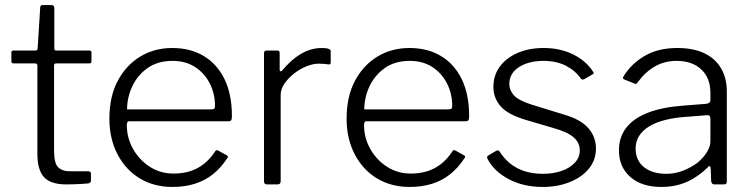

<svg xmlns="http://www.w3.org/2000/svg" viewBox="-20 -730 2972 760"><path d="M202 -479Q194 -479 194 -471V-135Q194 -84 210 -68Q226 -52 257 -52H330Q335 -52 337.5 -49.5Q340 -47 340 -42V-15Q340 -7 330 -4Q321 -3 303.5 -2Q286 -1 269 -0.5Q252 0 243 0Q181 0 154.5 -28.5Q128 -57 128 -121V-470Q128 -479 119 -479H34Q25 -479 25 -487V-522Q25 -530 33 -530H122Q128 -530 129 -538L139 -698Q139 -710 148 -710H184Q195 -710 195 -697V-538Q195 -530 202 -530H334Q342 -530 342 -522V-487Q342 -479 333 -479Z M482 -235Q482 -184 507 -140Q532 -96 573.5 -69.5Q615 -43 667 -43Q722 -43 762.5 -65Q803 -87 831 -130Q834 -135 837 -135.5Q840 -136 844 -134L878 -115Q886 -111 879 -103Q854 -65 822.5 -40Q791 -15 751 -2.5Q711 10 663 10Q589 10 533 -24Q477 -58 445 -119.5Q413 -181 413 -260Q413 -348 446 -410Q479 -472 535 -506Q591 -540 662 -540Q734 -540 787 -508Q840 -476 869 -416Q898 -356 898 -271Q898 -264 896.5 -257Q895 -250 884 -250H489Q486 -250 484 -245.5Q482 -241 482 -235ZM814 -297Q825 -297 828 -300Q831 -303 831 -311Q831 -359 810.5 -399.5Q790 -440 752.5 -464.5Q715 -489 663 -489Q604 -489 564 -460.5Q524 -432 503.5 -388Q483 -344 483 -297Z M1037 0Q1031 0 1028 -3Q1025 -6 1025 -12V-519Q1025 -530 1035 -530H1078Q1087 -530 1087 -520V-454Q1087 -449 1090 -448Q1093 -447 1097 -451Q1124 -483 1150 -502.5Q1176 -522 1201.5 -531Q1227 -540 1253 -540Q1289 -540 1289 -528V-482Q1289 -474 1281 -475Q1274 -476 1264.5 -477Q1255 -478 1242 -478Q1219 -478 1193 -467.5Q1167 -457 1144 -439Q1121 -421 1106 -399Q1091 -377 1091 -354V-12Q1091 0 1078 0H1037Z M1421 -235Q1421 -184 1446 -140Q1471 -96 1512.5 -69.5Q1554 -43 1606 -43Q1661 -43 1701.5 -65Q1742 -87 1770 -130Q1773 -135 1776 -135.5Q1779 -136 1783 -134L1817 -115Q1825 -111 1818 -103Q1793 -65 1761.5 -40Q1730 -15 1690 -2.5Q1650 10 1602 10Q1528 10 1472 -24Q1416 -58 1384 -119.5Q1352 -181 1352 -260Q1352 -348 1385 -410Q1418 -472 1474 -506Q1530 -540 1601 -540Q1673 -540 1726 -508Q1779 -476 1808 -416Q1837 -356 1837 -271Q1837 -264 1835.5 -257Q1834 -250 1823 -250H1428Q1425 -250 1423 -245.5Q1421 -241 1421 -235ZM1753 -297Q1764 -297 1767 -300Q1770 -303 1770 -311Q1770 -359 1749.5 -399.5Q1729 -440 1691.5 -464.5Q1654 -489 1602 -489Q1543 -489 1503 -460.5Q1463 -432 1442.5 -388Q1422 -344 1422 -297Z M2280 -418Q2258 -450 2220.5 -469.5Q2183 -489 2131 -489Q2073 -489 2034.5 -464.5Q1996 -440 1996 -397Q1996 -374 2013.5 -353.5Q2031 -333 2084 -316L2214 -276Q2279 -257 2309 -222.5Q2339 -188 2339 -142Q2339 -97 2311.5 -63Q2284 -29 2236 -9.5Q2188 10 2128 10Q2052 10 1993.5 -21Q1935 -52 1910 -101Q1908 -105 1908 -108Q1908 -111 1912 -114L1944 -133Q1948 -135 1951.5 -134.5Q1955 -134 1957 -131Q1974 -104 1998 -84Q2022 -64 2054.5 -53Q2087 -42 2129 -42Q2170 -42 2203 -53.5Q2236 -65 2255.5 -86Q2275 -107 2275 -135Q2275 -165 2250.5 -186.5Q2226 -208 2168 -224L2066 -254Q1990 -276 1961.5 -309.5Q1933 -343 1933 -385Q1933 -432 1958.5 -466.5Q1984 -501 2029 -520.5Q2074 -540 2132 -540Q2197 -540 2248 -515Q2299 -490 2327 -447Q2330 -444 2330 -441Q2330 -438 2326 -436L2292 -416Q2289 -415 2286 -415Q2283 -415 2280 -418Z M2781 -67Q2742 -29 2697.5 -9.5Q2653 10 2598 10Q2520 10 2475 -29.5Q2430 -69 2430 -135Q2430 -187 2459 -224.5Q2488 -262 2545 -284Q2602 -306 2686 -312L2775 -319Q2783 -320 2787.5 -323.5Q2792 -327 2792 -334V-363Q2792 -421 2756 -455Q2720 -489 2658 -489Q2611 -489 2573 -467.5Q2535 -446 2504 -404Q2501 -400 2498.5 -398.5Q2496 -397 2492 -399L2450 -416Q2447 -418 2446 -420.5Q2445 -423 2449 -429Q2480 -479 2533 -509.5Q2586 -540 2661 -540Q2724 -540 2767.5 -519.5Q2811 -499 2834 -460Q2857 -421 2857 -368V-13Q2857 -5 2854 -2.5Q2851 0 2844 0H2807Q2802 0 2799 -3.5Q2796 -7 2795 -13L2793 -65Q2791 -79 2781 -67ZM2792 -259Q2792 -276 2778 -274L2703 -268Q2651 -265 2612.5 -255Q2574 -245 2548.5 -229Q2523 -213 2509.5 -191.5Q2496 -170 2496 -142Q2496 -95 2529 -68.5Q2562 -42 2618 -42Q2652 -42 2684 -54.5Q2716 -67 2741 -86Q2766 -107 2779 -129Q2792 -151 2792 -171V-259Z"/></svg>

Font: Libre Franklin Light
Style: Regular
Weight: 300
Designer: Pablo Impallari, Rodrigo Fuenzalida, Nhung Nguyen
Foundry: Impallari Type
Version: Version 3.000